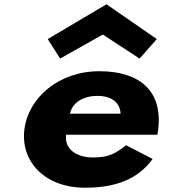

<svg xmlns="http://www.w3.org/2000/svg" viewBox="-20 -860 788 895"><path d="M202.5 -678 260.3 -587 459.2 -699 630.6 -587 711 -678 476.5 -840ZM713.3 -232C715 -238 716.4 -249 717.2 -256C739.3 -436 631.6 -528 443.1 -528C255.5 -528 112.1 -406 93.6 -256C75.4 -107 188.8 15 376.4 15C514.3 15 621.5 -22 691.4 -119L567.7 -183C510 -137 478.4 -126 409.4 -126C355 -126 278.4 -153 288.1 -232ZM306.2 -330C315.6 -377 361.2 -413 435 -413C497.9 -413 539.1 -384 542.2 -330Z"/></svg>

Font: Hussar
Style: BdSuprExtOblOne
Weight: 700
Foundry: Cannot Into Space Fonts
Version: Version 2.00